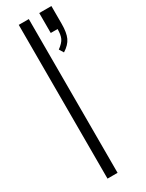

<svg xmlns="http://www.w3.org/2000/svg" viewBox="-214 -843 667 876"><g transform="rotate(-30 119.5 -405.0)"><path d="M67 0V-810H120V0ZM183 -598 169 -621Q195 -640 203 -657.5Q211 -675 211 -705H175V-810H239V-716Q239 -670 227 -644Q215 -618 183 -598Z"/></g></svg>

Font: Oswald ExtraLight
Style: Regular
Weight: 250
Designer: Vernon Adams
Foundry: Vernon Adams
Version: Version 4.103;gftools[0.9.33.dev8+g029e19f]